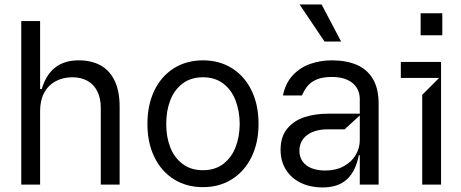

<svg xmlns="http://www.w3.org/2000/svg" viewBox="-20 -821 2051 854"><path d="M74.6 0V-727.3H158.4V-424.7H165.5Q184.7 -488.6 225.3 -520.6Q266 -552.6 330.3 -552.6Q386.7 -552.6 427.4 -530.2Q468 -507.8 490.1 -461.6Q512.1 -415.5 512.1 -346.6V0H428.3V-340.9Q428.3 -383.9 413 -414.6Q397.7 -445.3 369.3 -461.3Q340.9 -477.3 301.8 -477.3Q259.9 -477.3 227.3 -459.5Q194.6 -441.8 176.5 -408.2Q158.4 -374.6 158.4 -328.1V0Z M882.8 11.4Q809.3 11.4 753.4 -23.8Q697.4 -58.9 666.5 -122.7Q635.7 -186.4 635.7 -269.9Q635.7 -354 666.5 -418.1Q697.4 -482.2 753.4 -517.4Q809.3 -552.6 882.8 -552.6Q956 -552.6 1012.1 -517.4Q1068.2 -482.2 1099.1 -418.1Q1130 -354 1130 -269.9Q1130 -186.4 1098.7 -122.7Q1067.5 -58.9 1011.7 -23.8Q956 11.4 882.8 11.4ZM882.8 -63.9Q936.4 -63.9 973.2 -92Q1009.9 -120 1027.9 -166.5Q1045.8 -213.1 1046.2 -269.9Q1045.8 -326.7 1027.9 -373.9Q1009.9 -421.2 973.2 -449.2Q936.4 -477.3 882.8 -477.3Q828.8 -477.3 791.9 -449.2Q755 -421.2 737 -373.9Q719.1 -326.7 719.5 -269.9Q719.1 -213.1 737 -166.5Q755 -120 791.9 -92Q828.8 -63.9 882.8 -63.9Z M1414.1 12.8Q1361.5 12.8 1319.2 -7.1Q1277 -27 1252.5 -65Q1228 -103 1228 -154.8Q1228 -213.8 1258.2 -249.6Q1288.4 -285.5 1335.8 -300.4Q1383.2 -315.3 1439.6 -315.3H1580.3V-380.7Q1580.3 -409.4 1566.1 -431.6Q1551.8 -453.8 1524.1 -466.3Q1496.4 -478.7 1456 -478.7Q1415.5 -478.7 1389.2 -467.7Q1362.9 -456.7 1348.2 -438.7Q1333.5 -420.8 1323.2 -396.3H1238.6Q1249.6 -451.3 1282.5 -486.3Q1315.3 -521.3 1360.4 -536.9Q1405.5 -552.6 1456 -552.6Q1519.5 -552.6 1565.9 -533Q1612.2 -513.5 1638.1 -470.7Q1664.1 -427.9 1664.1 -359.4V0H1580.3V-130.7H1576Q1562.5 -59.7 1523.1 -23.4Q1483.7 12.8 1414.1 12.8ZM1426.8 -62.5Q1474.4 -62.5 1509.2 -81.7Q1544 -100.9 1562.1 -131.6Q1580.3 -162.3 1580.3 -197.4V-307.5L1512.8 -245.7H1435.4Q1401.3 -245.7 1373.2 -235.1Q1345.2 -224.4 1328.5 -202.9Q1311.8 -181.5 1311.8 -150.6Q1311.8 -122.2 1326.3 -102.3Q1340.9 -82.4 1366.8 -72.4Q1392.8 -62.5 1426.8 -62.5ZM1423.3 -636.4 1312.5 -801.1H1410.5L1497.2 -636.4Z M1858 0V-399.1L1933.2 -474.4H1762.8V-545.5H1941.8V0ZM1850.9 -664.1V-762.1H1947.4V-664.1Z"/></svg>

Font: Riot Sans
Style: Regular
Weight: 400
Designer: Rasmus Andersson
Foundry: rsms
Version: Version 3.005